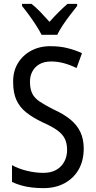

<svg xmlns="http://www.w3.org/2000/svg" viewBox="-20 -963 494 993"><path d="M413 -195Q413 -133 387.5 -87.5Q362 -42 315 -16Q268 10 205 10Q173 10 143.5 6.5Q114 3 88.5 -4.5Q63 -12 42 -22V-109Q76 -90 119.5 -79.5Q163 -69 204 -69Q244 -69 271 -84.5Q298 -100 312.5 -127Q327 -154 327 -187Q327 -222 315 -246Q303 -270 275 -290Q247 -310 199 -331Q151 -354 117 -380.5Q83 -407 65.5 -444.5Q48 -482 48 -538Q47 -594 72.5 -636Q98 -678 142.5 -701.5Q187 -725 244 -724Q291 -724 331.5 -713.5Q372 -703 404 -688L376 -611Q344 -627 311 -636Q278 -645 245 -645Q209 -645 185 -631.5Q161 -618 148 -594.5Q135 -571 135 -540Q135 -504 146.5 -480Q158 -456 185.5 -437.5Q213 -419 259 -396Q310 -373 344.5 -344.5Q379 -316 396 -279.5Q413 -243 413 -195ZM195 -783Q184 -805 167 -831.5Q150 -858 131 -884Q112 -910 94 -932V-943H143Q165 -926 189 -901Q213 -876 236 -850Q262 -879 282.5 -899.5Q303 -920 329 -943H379V-932Q363 -912 343 -886Q323 -860 305 -833Q287 -806 276 -783Z"/></svg>

Font: Noto Sans Khmer Condensed
Style: Regular
Weight: 400
Width: 3
Designer: Danh Hong and the Monotype Design Team
Foundry: Monotype Imaging Inc.
Version: Version 2.004